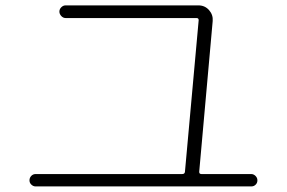

<svg xmlns="http://www.w3.org/2000/svg" viewBox="-20 -708 1040 696"><path d="M109.4 -32.2Q100.6 -32.2 93.8 -38.6Q86.9 -44.9 86.9 -54.2Q86.9 -63.5 93.3 -70.3Q99.6 -77.1 109.4 -77.1H640.6Q649.4 -77.1 650.4 -85L700.2 -634.8Q700.2 -642.6 692.4 -642.6H217.8Q209 -642.6 202.1 -649.9Q195.3 -657.2 195.3 -666Q195.3 -674.8 202.1 -681.6Q209 -688.5 217.8 -688.5H699.2Q722.7 -688.5 737.8 -671.4Q752.9 -654.3 751 -631.8L702.1 -85Q702.1 -77.1 710 -77.1H890.6Q899.4 -77.1 906.2 -70.3Q913.1 -63.5 913.1 -54.2Q913.1 -44.9 906.7 -38.6Q900.4 -32.2 890.6 -32.2Z"/></svg>

Font: Rounded Mgen+ 1mn light
Style: Regular
Weight: 200
Designer: [Source Han Sans]
Ryoko NISHIZUKA  (kana & ideographs); Paul D. Hunt (Latin, Greek & Cyrillic); Wenlong ZHANG  (bopomofo
Version: Version 1.059.20150602